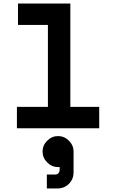

<svg xmlns="http://www.w3.org/2000/svg" viewBox="-20 -720 652 1078"><path d="M75 0V-120H249V-580H81V-700H375V-120H537V0ZM243 338V260H288Q315 260 315 230V218H306Q271 218 245 192Q219 166 219 131Q219 96 245 70Q271 44 306 44Q341 44 367 70Q393 96 393 131V248Q393 286 367 312Q341 338 303 338Z"/></svg>

Font: Space Mono
Style: Bold
Weight: 700
Monospace: yes
Designer: Colophon Foundry + Benjamin Critton
Foundry: Colophon Foundry & Benjamin Critton
Version: Version 1.003; ttfautohint (v1.8.4.7-5d5b)